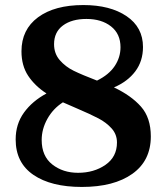

<svg xmlns="http://www.w3.org/2000/svg" viewBox="-20 -730 660 760"><path d="M577 -190Q577 -94 504 -42Q431 10 304 10Q182 10 112 -38Q42 -86 42 -178Q42 -239 75 -284.5Q108 -330 164 -360Q118 -390 91.5 -430Q65 -470 65 -527Q65 -613 130.5 -661.5Q196 -710 310 -710Q416 -710 481 -666Q546 -622 546 -544Q546 -488 515.5 -447.5Q485 -407 431 -384Q499 -352 538 -308Q577 -264 577 -190ZM194 -555Q194 -518 216.5 -492Q239 -466 271.5 -450Q304 -434 364 -411Q411 -434 434 -468.5Q457 -503 457 -543Q457 -596 419.5 -625.5Q382 -655 322 -655Q264 -655 229 -629Q194 -603 194 -555ZM443 -166Q443 -198 422 -221.5Q401 -245 369.5 -261.5Q338 -278 284 -301L229 -325Q190 -300 167.5 -259.5Q145 -219 145 -176Q145 -112 187 -79Q229 -46 289 -46Q352 -46 397.5 -77.5Q443 -109 443 -166Z"/></svg>

Font: Taviraj SemiBold
Style: Regular
Weight: 600
Designer: Katatrad Team
Foundry: CadsonDemak
Version: Version 1.001